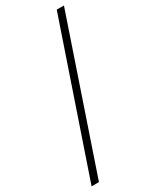

<svg xmlns="http://www.w3.org/2000/svg" viewBox="-242 -848 878 1086"><g transform="rotate(-30 197.0 -305.0)"><path d="M10 177H58L386 -787H339Z"/></g></svg>

Font: Noto Sans KR Light
Style: Regular
Weight: 300
Designer: Ryoko NISHIZUKA 西塚涼子 (kana, bopomofo & ideographs); Paul D. Hunt (Latin, Greek & Cyrillic); Sandoll Communications 산돌커뮤니
Foundry: Adobe
Version: Version 2.004;hotconv 1.0.118;makeotfexe 2.5.65603